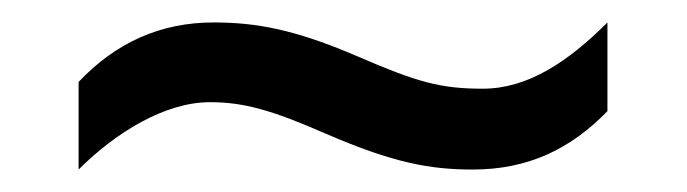

<svg xmlns="http://www.w3.org/2000/svg" viewBox="-20 -504 612 171"><path d="M270 -385C330 -359 363 -353 401 -353C450 -353 488 -371 521 -405V-484C486 -449 450 -425 410 -425C372 -425 351 -431 298 -454C242 -478 208 -484 170 -484C123 -484 83 -466 50 -431V-353C83 -386 127 -413 167 -413C197 -413 222 -406 270 -385Z"/></svg>

Font: Noto Sans Malayalam UI
Style: Regular
Weight: 400
Designer: Jelle Bosma - Monotype Design Team
Foundry: Monotype Imaging Inc.
Version: Version 2.104